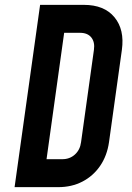

<svg xmlns="http://www.w3.org/2000/svg" viewBox="-20 -770 544 790"><path d="M40 0 145 -750H325Q409 -750 451 -699Q493 -648 481.5 -565L428.5 -185Q420.5 -129 391.8 -87.2Q363 -45.5 319 -22.8Q275 0 220 0ZM171.5 -115H236.5Q267 -115 288.2 -134.2Q309.5 -153.5 313.5 -185L366.5 -565Q371 -596.5 355.8 -615.8Q340.5 -635 309 -635H244Z"/></svg>

Font: Mohave SemiBold
Style: Italic
Weight: 600
Italic angle: -8°
Designer: Gumpita Rahayu
Foundry: Tokotype
Version: Version 2.003